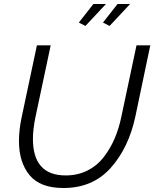

<svg xmlns="http://www.w3.org/2000/svg" viewBox="-20 -937 773 962"><path d="M408 -807 375 -824 448 -917H511ZM529 -807 496 -824 569 -917H632ZM75 -230Q75 -287 89 -352L165 -710H234L158 -352Q145 -290 145 -241Q145 -58 309 -58Q370 -58 419 -83Q468 -108 501 -151.5Q534 -195 555 -244.5Q576 -294 588 -352L664 -710H733L658 -352Q624 -195 534 -95Q444 5 298 5Q181 5 128 -59.5Q75 -124 75 -230Z"/></svg>

Font: Raleway-v4020
Style: Italic
Weight: 400
Italic angle: -12°
Designer: Matt McInerney, Pablo Impallari, Rodrigo Fuenzalida
Foundry: Matt McInerney, Pablo Impallari, Rodrigo Fuenzalida
Version: Version 4.020;PS 004.020;hotconv 1.0.88;makeotf.lib2.5.64775